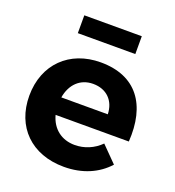

<svg xmlns="http://www.w3.org/2000/svg" viewBox="-134 -839 865 951"><g transform="rotate(20 298.5 -364.0)"><path d="M451 -734H148V-640H451ZM305 -543C141 -543 28 -433 28 -267C28 -104 137 6 309 6C406 6 485 -29 539 -89L458 -171C421 -134 373 -114 322 -114C253 -114 201 -154 183 -222H569C582 -418 494 -543 305 -543ZM180 -313C192 -384 238 -430 306 -430C377 -430 423 -384 425 -313Z"/></g></svg>

Font: Juman SemiBold
Style: Regular
Weight: 600
Designer: Bandar Raffah (Arabic) Julieta Ulanovsky (Latin)
Foundry: Caramella
Version: Version 5.022;PS 005.022;hotconv 1.0.88;makeotf.lib2.5.64775